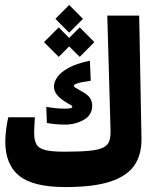

<svg xmlns="http://www.w3.org/2000/svg" viewBox="-20 -757 626 782"><path d="M246.6 4.9Q114.7 4.9 58.1 -41Q1.5 -86.9 1.5 -180.7Q1.5 -201.2 5.1 -230.5Q8.8 -259.8 13.7 -279.3H122.1Q121.1 -264.2 120.1 -247.3Q119.1 -230.5 119.1 -215.3Q119.1 -187 127.9 -170.2Q136.7 -153.3 162.8 -146.2Q189 -139.2 240.7 -139.2Q305.2 -139.2 343.3 -142.8Q381.3 -146.5 400.4 -156Q419.4 -165.5 425.3 -183.1Q431.2 -200.7 430.2 -228L417 -693.4H546.9L556.2 -193.8Q557.6 -128.9 528.1 -84.7Q498.5 -40.5 430.4 -17.8Q362.3 4.9 246.6 4.9ZM245.1 -249.5Q223.6 -249.5 203.9 -251.5Q184.1 -253.4 170.9 -256.3L168.5 -321.8Q188 -318.4 206.3 -316.4Q224.6 -314.5 242.2 -314.5Q274.4 -314.5 274.4 -321.3Q274.4 -326.7 266.8 -330.1Q259.3 -333.5 243.7 -343.8Q223.1 -356.9 211.4 -371.8Q199.7 -386.7 199.7 -404.8Q199.7 -422.4 213.1 -442.4Q226.6 -462.4 258.5 -480.2Q290.5 -498 346.2 -509.8L349.6 -428.2Q309.6 -422.4 295.2 -417.5Q280.8 -412.6 280.8 -408.7Q280.8 -404.3 285.9 -400.6Q291 -397 309.6 -386.7Q337.9 -371.6 346.7 -357.7Q355.5 -343.8 355.5 -326.7Q355.5 -288.6 321.3 -269Q287.1 -249.5 245.1 -249.5ZM304.7 -525.4 261.7 -567.9 219.2 -525.4 159.2 -585.4 219.2 -645.5 261.7 -602.5 304.7 -645.5 364.3 -585.4ZM261.7 -624 205.6 -680.2 261.7 -736.8 317.9 -680.2Z"/></svg>

Font: Cascadia Code PL
Style: Bold
Weight: 700
Monospace: yes
Designer: Aaron Bell
Foundry: Saja Typeworks
Version: Version 2404.023; ttfautohint (v1.8.4)